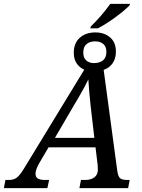

<svg xmlns="http://www.w3.org/2000/svg" viewBox="-70 -969 730 989"><path d="M398 -833Q453 -886 498 -949H600L597 -941Q572 -915 523.5 -879.5Q475 -844 434 -823H395ZM-42 -42H-24Q2 -42 18.5 -55.5Q35 -69 61 -113L364 -610Q339 -621 324.5 -643Q310 -665 310 -697Q310 -747 341 -774.5Q372 -802 421 -802Q467 -802 497 -776.5Q527 -751 527 -703Q527 -667 510 -643Q493 -619 464 -609L534 -90Q538 -61 548 -51.5Q558 -42 586 -42H598L590 0H339L347 -42H368Q398 -42 415.5 -55Q433 -68 434 -92L433 -120L422 -210H180L130 -125Q113 -94 113 -74Q113 -57 125 -49.5Q137 -42 162 -42H183L174 0H-50ZM478 -702Q478 -729 462 -742.5Q446 -756 420 -756Q393 -756 376 -742Q359 -728 359 -698Q359 -671 374.5 -657.5Q390 -644 414 -644Q444 -644 461 -658.5Q478 -673 478 -702ZM416 -259 397 -422Q389 -495 385 -560Q373 -533 336 -469L310 -425L213 -259Z"/></svg>

Font: Noto Serif Narrow
Style: Italic
Weight: 400
Width: 4
Italic angle: -12°
Designer: Monotype Design Team
Foundry: Monotype Imaging Inc.
Version: Version 1.001